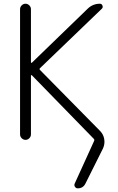

<svg xmlns="http://www.w3.org/2000/svg" viewBox="-20 -774 633 1033"><path d="M439.5 213.9Q426.8 239.3 398.4 239.3Q388.7 239.3 383.3 231Q377.9 222.7 381.8 213.9L486.3 -15.6Q489.3 -22.5 484.4 -27.3L151.4 -369.1Q150.4 -370.1 148.4 -369.6Q146.5 -369.1 146.5 -367.2V-50.8Q146.5 -39.1 137.7 -30.3Q128.9 -21.5 117.2 -21.5Q105.5 -21.5 96.7 -30.3Q87.9 -39.1 87.9 -50.8V-724.6Q87.9 -736.3 96.7 -745.1Q105.5 -753.9 117.2 -753.9Q128.9 -753.9 137.7 -745.1Q146.5 -736.3 146.5 -724.6V-439.5Q146.5 -436.5 148.4 -436Q150.4 -435.5 151.4 -436.5L452.1 -727.5Q479.5 -753.9 517.6 -753.9Q527.3 -753.9 531.2 -744.1Q535.2 -734.4 528.3 -727.5L195.3 -407.2Q190.4 -402.3 195.3 -397.5L519.5 -68.4Q537.1 -49.8 541 -24.4Q542 -17.6 542 -11.7Q542 6.8 534.2 24.4Z"/></svg>

Font: irohamaru Light
Style: Regular
Weight: 200
Designer: [Source Han Sans]
Ryoko NISHIZUKA  (kana & ideographs); Paul D. Hunt (Latin, Greek & Cyrillic); Wenlong ZHANG  (bopomofo
Version: Version 1.01